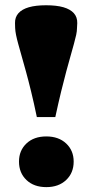

<svg xmlns="http://www.w3.org/2000/svg" viewBox="-20 -716 360 748"><path d="M281 -626 280 -607Q280 -595 276.8 -580Q273.5 -565 268 -545Q262.5 -525 255 -498.5Q247.5 -472 238.2 -437.8Q229 -403.5 218.2 -359.5Q207.5 -315.5 195.5 -260H123.5Q112 -315.5 101.2 -359.5Q90.5 -403.5 81 -437.8Q71.5 -472 64 -498.5Q56.5 -525 51 -545Q45.5 -565 42.5 -580Q39.5 -595 39 -607L38.5 -626Q38 -649 51.8 -664.5Q65.5 -680 92.5 -687.8Q119.5 -695.5 159.5 -695.5Q200 -695.5 227 -687.8Q254 -680 267.8 -664.5Q281.5 -649 281 -626ZM160.5 -184.5Q208.5 -184.5 237.8 -157Q267 -129.5 267 -86.5Q267 -42.5 237.8 -14.8Q208.5 13 160.5 13Q112 13 83 -14.8Q54 -42.5 54 -86.5Q54 -129.5 83 -157Q112 -184.5 160.5 -184.5Z"/></svg>

Font: Newsreader ExtraBold
Style: Regular
Weight: 800
Designer: Hugues Gentile
Foundry: Production Type
Version: Version 1.003